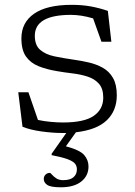

<svg xmlns="http://www.w3.org/2000/svg" viewBox="-20 -542 558 794"><path d="M232 232.5Q190 232.5 175.5 222.8Q161 213 161 198Q161 187.5 168.2 180.2Q175.5 173 186 173Q189 173 195.2 180.5Q201.5 188 212.8 195.5Q224 203 241 203Q270 203 284 190.8Q298 178.5 298 158.5Q298 145.5 291 135.8Q284 126 261.8 117.2Q239.5 108.5 193.5 99.5V94L254 8Q246 8 238 8Q198.5 8 151.2 1.5Q104 -5 73 -18L55.5 -160.5H97.5L137 -46Q162.5 -40.5 190.2 -38Q218 -35.5 240 -35.5Q328 -35.5 367.5 -62.8Q407 -90 407 -138.5Q407 -175.5 389 -195.8Q371 -216 342.2 -225.2Q313.5 -234.5 279.8 -238.5Q246 -242.5 214.5 -248Q172.5 -255 139.5 -268.2Q106.5 -281.5 87.5 -308.2Q68.5 -335 68.5 -383Q68.5 -449 121.2 -485.5Q174 -522 276.5 -522Q319.5 -522 355.2 -515.5Q391 -509 426 -497L440.5 -369.5H399.5L365 -466Q339.5 -473.5 316.8 -477Q294 -480.5 273.5 -480.5Q124 -480.5 124 -394Q124 -355 146 -336Q168 -317 204.2 -309.2Q240.5 -301.5 283 -295.5Q315 -291 346.8 -283.8Q378.5 -276.5 405 -261.8Q431.5 -247 447.2 -219.8Q463 -192.5 463 -148Q463 -84.5 421.8 -44.8Q380.5 -5 294 5L252.5 63Q310.5 78.5 328.2 99.2Q346 120 346 146.5Q346 185 316 208.8Q286 232.5 232 232.5Z"/></svg>

Font: Newsreader 6pt Light
Style: Regular
Weight: 300
Designer: Hugues Gentile
Foundry: Production Type
Version: Version 1.003; ttfautohint (v1.8.3)